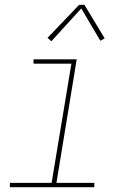

<svg xmlns="http://www.w3.org/2000/svg" viewBox="-20 -776 540 796"><path d="M21 0V-18H194L276 -512H119V-530H298L214 -18H371V0ZM193 -605 177 -619 308 -756H330L414 -617L396 -607L317 -741Z"/></svg>

Font: Iosevka Slab Thin Oblique
Style: Regular
Weight: 100
Italic angle: -9°
Monospace: yes
Designer: Belleve Invis
Foundry: Belleve Invis
Version: Version 11.1.0; ttfautohint (v1.8.3)